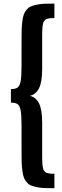

<svg xmlns="http://www.w3.org/2000/svg" viewBox="-20 -837 340 1049"><path d="M39.6 -276.4V-350.1Q65.4 -350.1 76.9 -359.4Q88.4 -368.7 93 -394Q97.7 -419.4 97.7 -476.1V-615.7Q97.7 -652.8 98.4 -675.8Q99.1 -698.7 102.3 -722.2Q105.5 -745.6 110.1 -758.1Q114.7 -770.5 124.5 -783Q134.3 -795.4 146.2 -800.8Q158.2 -806.2 178.2 -810.8Q198.2 -815.4 220.9 -816.4Q243.7 -817.4 277.3 -817.4V-738.3Q266.6 -738.3 259.3 -738Q252 -737.8 244.9 -735.8Q237.8 -733.9 233.4 -732.9Q229 -731.9 224.9 -726.6Q220.7 -721.2 218.8 -718.5Q216.8 -715.8 214.8 -706.3Q212.9 -696.8 212.2 -691.2Q211.4 -685.5 210.9 -670.7Q210.4 -655.8 210.4 -646.2Q210.4 -636.7 210.4 -615.7V-460.4Q210.4 -389.2 193.4 -355.2Q176.3 -321.3 143.6 -313.5Q176.3 -305.7 193.4 -271.7Q210.4 -237.8 210.4 -166.5V-10.3Q210.4 10.7 210.4 20.3Q210.4 29.8 210.9 44.7Q211.4 59.6 212.2 65.2Q212.9 70.8 214.8 80.6Q216.8 90.3 218.8 93Q220.7 95.7 224.9 100.8Q229 106 233.4 106.9Q237.8 107.9 244.9 109.9Q252 111.8 259.3 112.1Q266.6 112.3 277.3 112.3V191.4Q243.7 191.4 220.9 190.4Q198.2 189.5 178.2 184.8Q158.2 180.2 146.2 174.8Q134.3 169.4 124.5 157Q114.7 144.5 110.1 132.1Q105.5 119.6 102.3 96.2Q99.1 72.8 98.4 49.8Q97.7 26.9 97.7 -10.3V-150.9Q97.7 -207.5 93 -232.9Q88.4 -258.3 76.9 -267.3Q65.4 -276.4 39.6 -276.4Z"/></svg>

Font: Oswald Regular
Style: Regular
Weight: 400
Designer: Vernon Adams
Foundry: Vernon Adams
Version: 3.0; ttfautohint (v0.95) -l 8 -r 50 -G 200 -x 0 -w "G" -W -c